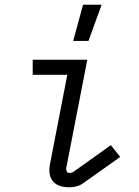

<svg xmlns="http://www.w3.org/2000/svg" viewBox="-20 -784 590 816"><path d="M274 12Q254 12 236 6.5Q218 1 206 -12.5Q194 -26 191 -45Q188 -64 192 -84L266 -466H119V-530H351L262 -72Q260 -64 263 -56.5Q266 -49 274 -49Q278 -49 283 -50Q288 -51 291 -53L451 -167L491 -117L330 -3Q318 5 303 8.5Q288 12 274 12ZM291 -610 333 -764H412L356 -610Z"/></svg>

Font: Lode
Style: Italic
Weight: 400
Italic angle: -11°
Monospace: yes
Designer: Belleve Invis
Foundry: Belleve Invis
Version: Version 29.2.0; ttfautohint (v1.8.3)